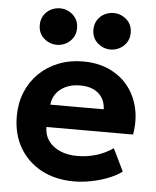

<svg xmlns="http://www.w3.org/2000/svg" viewBox="-54 -792 695 854"><g transform="rotate(5 293.5 -365.0)"><path d="M307 15Q224.5 15 162 -18.5Q99.5 -52 64.5 -112Q29.5 -172 29.5 -252.5Q29.5 -311 49.8 -360Q70 -409 106.8 -444.8Q143.5 -480.5 193.2 -500.2Q243 -520 302.5 -520Q368 -520 418.8 -497Q469.5 -474 503 -432.8Q536.5 -391.5 549.8 -336Q563 -280.5 552 -215.5H165Q165 -180.5 183.2 -154.5Q201.5 -128.5 234.8 -113.8Q268 -99 312.5 -99Q356.5 -99 396.5 -111Q436.5 -123 472 -147.5L520.5 -47.5Q496.5 -29 460.5 -14.8Q424.5 -0.5 384.2 7.2Q344 15 307 15ZM173.5 -316H412Q410.5 -360.5 380.8 -386.5Q351 -412.5 299 -412.5Q247 -412.5 212.8 -386.5Q178.5 -360.5 173.5 -316ZM179.5 -583.5Q146.5 -583.5 121.2 -605.8Q96 -628 96 -665Q96 -689.5 107.8 -708Q119.5 -726.5 138.5 -736.5Q157.5 -746.5 179.5 -746.5Q212 -746.5 237.2 -724.2Q262.5 -702 262.5 -665Q262.5 -640.5 250.8 -622.2Q239 -604 220 -593.8Q201 -583.5 179.5 -583.5ZM419 -583.5Q386 -583.5 360.8 -605.8Q335.5 -628 335.5 -665Q335.5 -689.5 347.2 -708Q359 -726.5 378 -736.5Q397 -746.5 419 -746.5Q451.5 -746.5 476.8 -724.2Q502 -702 502 -665Q502 -640.5 490.2 -622.2Q478.5 -604 459.5 -593.8Q440.5 -583.5 419 -583.5Z"/></g></svg>

Font: Geologica Thin Roman SemiBold
Style: Regular
Weight: 600
Version: Version 1.010;gftools[0.9.28]